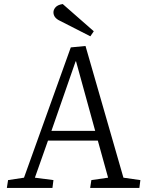

<svg xmlns="http://www.w3.org/2000/svg" viewBox="-20 -932 720 952"><path d="M404 -704 592 -51 676 -39 671 0H427L433 -39L516 -51L465 -235H218L153 -51L245 -39L240 0H14L20 -39L99 -51L331 -697ZM235 -283H452L357 -628H355ZM445 -777 428 -752 277 -829Q245 -844 245 -871Q245 -884 255.5 -896Q266 -908 291 -912Z"/></svg>

Font: Literata 12pt Light
Style: Italic
Weight: 300
Italic angle: -2°
Designer: Latin by Veronika Burian and Jose Scaglione. Greek by Irene Vlachou. Cyrillic by Vera Evstafieva
Foundry: TypeTogether
Version: Version 3.002